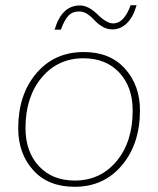

<svg xmlns="http://www.w3.org/2000/svg" viewBox="-20 -709 607 738"><path d="M505 -689Q492 -643 467.5 -619.5Q443 -596 413 -596Q391 -596 373 -607Q355 -618 344 -630.5Q333 -643 317.5 -654Q302 -665 284 -665Q258 -665 242.5 -648Q227 -631 214 -595H190Q217 -688 287 -688Q320 -688 355 -653.5Q390 -619 415 -619Q457 -619 482 -689ZM267 9Q165 9 107.5 -55Q50 -119 50 -216Q50 -345 119.5 -427Q189 -509 302 -509Q403 -509 460.5 -445Q518 -381 518 -285Q518 -156 448.5 -73.5Q379 9 267 9ZM267 -15Q366 -15 428 -89.5Q490 -164 490 -284Q490 -375 438.5 -430Q387 -485 301 -485Q202 -485 140 -410.5Q78 -336 78 -217Q78 -126 129.5 -70.5Q181 -15 267 -15Z"/></svg>

Font: Elaine Sans ExtraLight
Style: Italic
Weight: 275
Italic angle: -13°
Designer: Wei Huang
Foundry: Wei Huang
Version: Version 2.001;December 24, 2019;FontCreator 12.0.0.2547 64-b